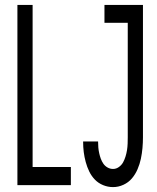

<svg xmlns="http://www.w3.org/2000/svg" viewBox="-20 -755 640 783"><path d="M441 8Q420 8 400.5 0Q381 -8 367 -22.5Q353 -37 344 -55.5Q335 -74 329.5 -94.5Q324 -115 321.5 -135Q319 -155 319 -176Q319 -177 319 -177.5Q319 -178 319 -178H380Q380 -178 380 -177.5Q380 -177 380 -177Q380 -165 381 -153.5Q382 -142 384.5 -130.5Q387 -119 391 -108Q395 -97 401.5 -87.5Q408 -78 418.5 -72Q429 -66 441 -66Q454 -66 465 -74Q476 -82 482 -93Q488 -104 492 -117Q496 -130 498 -143Q500 -156 500.5 -169Q501 -182 501 -195V-662H406V-735H563V-195Q563 -173 561 -151Q559 -129 554.5 -107.5Q550 -86 541 -65Q532 -44 518 -27.5Q504 -11 483.5 -1.5Q463 8 441 8ZM51 0V-735H113V-74H269V0Z"/></svg>

Font: Iosevka Meiseki Sans
Style: Regular
Weight: 400
Monospace: yes
Designer: Belleve Invis
Foundry: Belleve Invis
Version: Version 11.2.6; ttfautohint (v1.8.4)